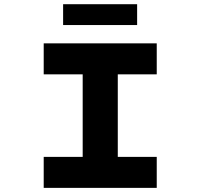

<svg xmlns="http://www.w3.org/2000/svg" viewBox="-20 -910 971 930"><path d="M191.7 0V-150.1H380.5V-549.9H191.7V-700H739.2V-549.9H550.5V-150.1H739.2V0ZM285.7 -788.7V-889.6H644.2V-788.7Z"/></svg>

Font: Lexend Zetta
Style: Regular
Weight: 400
Designer: Bonnie Shaver-Troup, Thomas Jockin
Foundry: Lexend
Version: Version 1.007